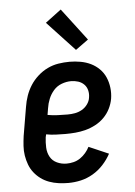

<svg xmlns="http://www.w3.org/2000/svg" viewBox="-55 -819 610 869"><g transform="rotate(-5 250.0 -384.5)"><path d="M220 8Q198 8 176 5Q154 2 133.5 -5.5Q113 -13 96 -25.5Q79 -38 66 -54.5Q53 -71 45.5 -91Q38 -111 34.5 -132.5Q31 -154 32.5 -176.5Q34 -199 37 -221L59 -351Q63 -377 71.5 -401.5Q80 -426 94 -448Q108 -470 128.5 -488.5Q149 -507 173 -518.5Q197 -530 222.5 -534Q248 -538 273 -538Q298 -538 323 -533.5Q348 -529 369.5 -518.5Q391 -508 408 -491Q425 -474 434.5 -452Q444 -430 447 -405Q450 -380 446 -355Q442 -332 431 -310Q420 -288 402.5 -270.5Q385 -253 363 -241.5Q341 -230 318 -224Q295 -218 272 -216Q249 -214 226 -214Q204 -214 182 -215Q160 -216 139 -220L136 -207Q133 -184 134 -160.5Q135 -137 145.5 -118Q156 -99 176.5 -89.5Q197 -80 220 -80Q236 -80 252 -84Q268 -88 282 -97.5Q296 -107 307 -120Q318 -133 325 -147L415 -108Q401 -82 380 -59Q359 -36 332.5 -20.5Q306 -5 277.5 1.5Q249 8 220 8ZM244 -301Q261 -301 277.5 -304Q294 -307 309 -315.5Q324 -324 334.5 -338.5Q345 -353 347 -369Q350 -386 346 -402Q342 -418 331 -429Q320 -440 304.5 -445Q289 -450 272 -450Q251 -450 229.5 -442Q208 -434 193 -417Q178 -400 169.5 -379Q161 -358 158 -337L153 -307Q175 -303 198 -302Q221 -301 244 -301ZM307 -589 182 -723 254 -777 365 -631Z"/></g></svg>

Font: Iosevka Slab Semibold
Style: Italic
Weight: 600
Italic angle: -9°
Monospace: yes
Designer: Belleve Invis
Foundry: Belleve Invis
Version: Version 11.1.1; ttfautohint (v1.8.3)